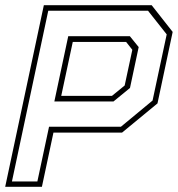

<svg xmlns="http://www.w3.org/2000/svg" viewBox="-32 -720 686 740"><path d="M-12 0 137 -700H552.5L633.5 -597L575 -321.5L438.5 -209H174L129.5 0ZM14 -20.5H112L157 -231.5H434L556 -332.5L610.5 -587.5L538.5 -678.5H154ZM204 -350.5H399.5L448.5 -390.5L478 -528L454 -558.5H248.5ZM177.5 -329 231 -580.5H468.5L502.5 -538.5L469 -381L405.5 -329Z"/></svg>

Font: Tourney ExtraLight
Style: Italic
Weight: 250
Italic angle: -12°
Version: Version 1.015